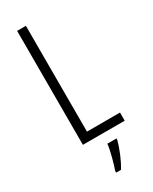

<svg xmlns="http://www.w3.org/2000/svg" viewBox="-237 -768 830 1042"><g transform="rotate(-30 178.0 -246.5)"><path d="M76 0H338V-51H131V-714H76ZM251 71V61H194C190 101 170 174 157 210V221H187C214 178 238 118 251 71Z"/></g></svg>

Font: Noto Sans Kannada ExtraCondensed Light
Style: Regular
Weight: 300
Width: 2
Designer: Jelle Bosma - Monotype Design Team
Foundry: Monotype Imaging Inc.
Version: Version 2.005